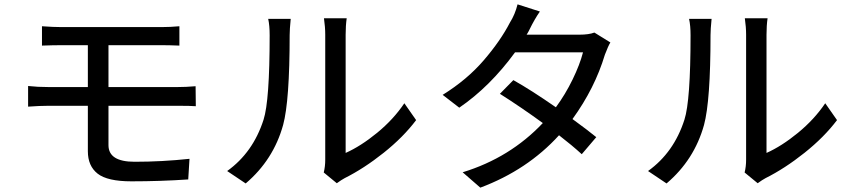

<svg xmlns="http://www.w3.org/2000/svg" viewBox="-20 -822 3946 891"><path d="M174.8 -700.2Q227.5 -696.3 264.6 -696.3H730.5Q769.5 -696.3 812.5 -700.2V-610.4Q765.6 -612.3 730.5 -612.3H483.4V-418H802.7Q842.8 -418 887.7 -421.9L888.7 -329.1Q864.3 -331.1 804.7 -331.1H483.4V-148.4Q483.4 -71.3 604.5 -71.3Q731.4 -71.3 859.4 -85L853.5 10.7Q723.6 19.5 589.8 19.5Q478.5 19.5 433.1 -16.1Q387.7 -51.8 387.7 -120.1V-331.1H206.1Q165 -331.1 110.4 -327.1V-422.9Q154.3 -418 206.1 -418H387.7V-612.3H264.6Q227.5 -612.3 174.8 -610.4Z M1482.4 -21.5Q1489.3 -48.8 1489.3 -81.1V-661.1Q1489.3 -696.3 1483.4 -737.3H1588.9Q1584 -703.1 1584 -661.1V-112.3Q1654.3 -143.6 1730 -205.6Q1805.7 -267.6 1856.4 -342.8L1911.1 -264.6Q1851.6 -185.5 1760.3 -112.8Q1668.9 -40 1579.1 4.9Q1564.5 12.7 1543 28.3ZM1034.2 -28.3Q1154.3 -114.3 1203.1 -266.6Q1231.4 -354.5 1231.4 -658.2Q1231.4 -704.1 1224.6 -734.4H1329.1Q1324.2 -685.5 1324.2 -659.2Q1324.2 -354.5 1293.9 -242.2Q1249 -80.1 1120.1 29.3Z M2362.3 -450.2Q2444.3 -404.3 2559.6 -324.2Q2603.5 -383.8 2637.2 -453.1Q2670.9 -522.5 2685.5 -579.1H2370.1Q2253.9 -419.9 2111.3 -322.3L2034.2 -381.8Q2147.5 -452.1 2225.1 -542.5Q2302.7 -632.8 2346.7 -717.8Q2370.1 -754.9 2381.8 -801.8L2485.4 -768.6Q2460.9 -733.4 2437.5 -685.5Q2435.5 -681.6 2433.6 -677.7Q2431.6 -673.8 2428.7 -668.9Q2425.8 -664.1 2423.8 -661.1H2668.9Q2712.9 -661.1 2738.3 -670.9L2812.5 -625Q2802.7 -609.4 2787.1 -568.4Q2740.2 -412.1 2636.7 -269.5Q2709 -216.8 2747.1 -185.5L2679.7 -106.4Q2634.8 -147.5 2574.2 -194.3Q2427.7 -33.2 2209 48.8L2127 -22.5Q2346.7 -89.8 2499 -251Q2398.4 -324.2 2299.8 -386.7Z M3435.5 -21.5Q3442.4 -48.8 3442.4 -81.1V-661.1Q3442.4 -696.3 3436.5 -737.3H3542Q3537.1 -703.1 3537.1 -661.1V-112.3Q3607.4 -143.6 3683.1 -205.6Q3758.8 -267.6 3809.6 -342.8L3864.3 -264.6Q3804.7 -185.5 3713.4 -112.8Q3622.1 -40 3532.2 4.9Q3517.6 12.7 3496.1 28.3ZM2987.3 -28.3Q3107.4 -114.3 3156.2 -266.6Q3184.6 -354.5 3184.6 -658.2Q3184.6 -704.1 3177.7 -734.4H3282.2Q3277.3 -685.5 3277.3 -659.2Q3277.3 -354.5 3247.1 -242.2Q3202.1 -80.1 3073.2 29.3Z"/></svg>

Font: Min Sans Medium
Style: Regular
Weight: 500
Designer: Jinseong-Kim, NotoSansCJK, Nunito
Foundry: Jinseong-Kim
Version: Version 1.400;Glyphs 3.1.2 (3151)